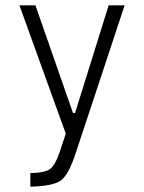

<svg xmlns="http://www.w3.org/2000/svg" viewBox="-20 -495 540 721"><path d="M53 -475H113L254 -71H262L388 -475H448L264 81Q238 160 209.5 182Q181 204 94 206V155Q150 154 169 139Q188 124 204 76L227 7Z"/></svg>

Font: TypoPRO Lekton
Style: Regular
Weight: 400
Monospace: yes
Designer: Paolo Mazzetti, Luciano Perondi, Raffaele Flato, Elena Papassissa, Emilio Macchia, Michela Povoleri, Tobias Seemiller, R
Version: Version 34.000